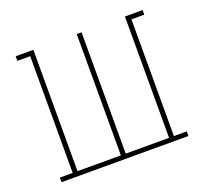

<svg xmlns="http://www.w3.org/2000/svg" viewBox="-96 -633 793 745"><g transform="rotate(-20 300.0 -260.0)"><path d="M38 0V-19H91V-501H38V-520H111V-19H290V-520H310V-19H489V-520H562V-501H509V-19H562V0Z"/></g></svg>

Font: Iosevka HT Thin Extended
Style: Regular
Weight: 100
Width: 7
Monospace: yes
Designer: Belleve Invis
Foundry: Belleve Invis
Version: Version 32.3.0; ttfautohint (v1.8.4)